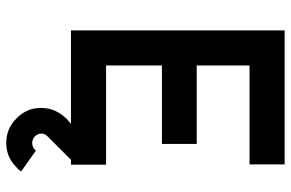

<svg xmlns="http://www.w3.org/2000/svg" viewBox="-182 -558 952 629"><g transform="rotate(90 294.5 -244.0)"><path d="M542 163 474 115Q473 116 472 117Q471 118 470 119Q461 127 449 127Q437 127 428 119Q418 109 418 97Q418 85 428 76L519 -15H414Q387 -3 371 13Q334 50 334 98Q334 145 368 178Q401 212 449 212Q496 212 529 178Q533 175 536 171.5Q539 168 542 163ZM80 0H520V-115H195V-298H452V-412H195V-585H519V-700H80Z"/></g></svg>

Font: Unageo
Style: SemiBold
Weight: 600
Designer: Richard Sepsi
Foundry: Richard Sepsi
Version: Version 2.000